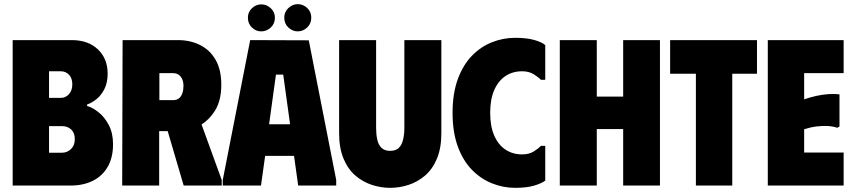

<svg xmlns="http://www.w3.org/2000/svg" viewBox="-20 -893 4103 924"><path d="M41 0H319Q381 0 427 -23Q473 -46 498.5 -90.5Q524 -135 524 -199Q524 -252 504 -290.5Q484 -329 454.5 -352.5Q425 -376 399 -383V-390Q422 -398 444.5 -416Q467 -434 482.5 -464.5Q498 -495 498 -539Q498 -611 451 -655.5Q404 -700 326 -700H41ZM216 -158V-286H279Q305 -286 322.5 -270Q340 -254 340 -223Q340 -193 321.5 -175.5Q303 -158 278 -158ZM216 -422V-550H273Q296 -550 312 -533.5Q328 -517 328 -487Q328 -458 312 -440Q296 -422 273 -422Z M570 -700H836Q896 -700 943.5 -676Q991 -652 1018 -604.5Q1045 -557 1045 -485Q1045 -410 1015 -361Q988 -318 950 -294L1047 -27V0H864L787 -262H746V0H568ZM747 -411H812Q830 -411 841 -419.5Q852 -428 857.5 -444Q863 -460 863 -479Q863 -497 857.5 -510.5Q852 -524 841 -532.5Q830 -541 812 -541H747Z M1052 0V-27L1184 -700L1466 -699L1598 -27V0H1415L1395 -143H1256L1236 0ZM1275 -295H1376L1343 -534H1308ZM1237 -742Q1212 -742 1192.5 -760.5Q1173 -779 1173 -808Q1173 -835 1192.5 -853.5Q1212 -872 1238 -872Q1263 -872 1283 -853.5Q1303 -835 1303 -808Q1303 -779 1283 -760.5Q1263 -742 1237 -742ZM1413 -742Q1388 -742 1368 -760.5Q1348 -779 1348 -808Q1348 -836 1368 -854.5Q1388 -873 1413 -873Q1439 -873 1458.5 -854.5Q1478 -836 1478 -808Q1478 -779 1458 -760.5Q1438 -742 1413 -742Z M2104 -252V-700H1926V-278Q1926 -247 1920 -221.5Q1914 -196 1899.5 -181.5Q1885 -167 1857 -167Q1831 -167 1816 -181.5Q1801 -196 1795.5 -221.5Q1790 -247 1790 -278V-700H1612V-252Q1612 -180 1633.5 -129Q1655 -78 1691 -47.5Q1727 -17 1770.5 -3Q1814 11 1857 11Q1902 11 1945.5 -3Q1989 -17 2025 -47.5Q2061 -78 2082.5 -129Q2104 -180 2104 -252Z M2158 -350Q2158 -443 2183 -511.5Q2208 -580 2250.5 -624Q2293 -668 2347 -689.5Q2401 -711 2459 -711Q2515 -711 2551.5 -700.5Q2588 -690 2604 -676V-509H2583Q2571 -522 2548 -536Q2525 -550 2493 -550Q2447 -550 2412.5 -527Q2378 -504 2358.5 -459.5Q2339 -415 2339 -350Q2339 -285 2358.5 -240.5Q2378 -196 2412.5 -173Q2447 -150 2493 -150Q2526 -150 2548.5 -164Q2571 -178 2583 -191H2604V-24Q2588 -11 2551.5 0Q2515 11 2459 11Q2402 11 2348 -10.5Q2294 -32 2251 -76Q2208 -120 2183 -188.5Q2158 -257 2158 -350Z M2979 -700H3156V0H2979V-272H2852V0H2674V-700H2852V-428H2979Z M3623 -700V-538H3504V0H3329V-538H3205V-700Z M4040 -700V-541H3850V-415Q3879 -425 3908.5 -431.5Q3938 -438 3966.5 -440Q3995 -442 4020 -439V-284L4009 -278Q3990 -285 3964.5 -286.5Q3939 -288 3910 -284.5Q3881 -281 3850 -271V-159H4040V0H3675V-700Z"/></svg>

Font: Phudu Light ExtraBold
Style: Regular
Weight: 800
Version: Version 1.005;gftools[0.9.23]